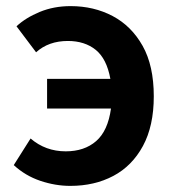

<svg xmlns="http://www.w3.org/2000/svg" viewBox="-20 -594 567 628"><path d="M98 -423 34 -508Q64 -536 110 -555Q156 -574 211 -574Q287 -574 348.5 -541.5Q410 -509 446.5 -444Q483 -379 483 -279Q483 -182 447.5 -116.5Q412 -51 350.5 -18.5Q289 14 210 14Q161 14 112 -2.5Q63 -19 25 -54L80 -141Q129 -99 195 -99Q256 -99 294.5 -132.5Q333 -166 343 -239H134V-336H341Q329 -402 293 -431Q257 -460 202 -460Q139 -460 98 -423Z"/></svg>

Font: Source Han Sans CN Bold
Style: Bold
Weight: 700
Designer: Ryoko NISHIZUKA 西塚涼子 (kana & ideographs); Paul D. Hunt (Latin, Greek & Cyrillic); Wenlong ZHANG 张文龙 (bopomofo); Sandoll 
Foundry: Adobe Systems Incorporated
Version: Version 1.00;May 30, 2023;FontCreator 11.5.0.2422 32-bit